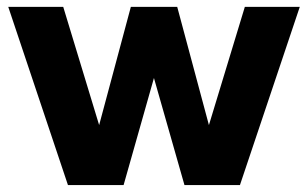

<svg xmlns="http://www.w3.org/2000/svg" viewBox="-20 -536 892 556"><path d="M674.8 0H514.2L425.8 -310.1L337.9 0H176.8L3.9 -516.1H163.1L267.1 -173.8L358.9 -516.1H493.2L585 -173.8L689 -516.1H848.1Z"/></svg>

Font: Creato Display ExtraBold
Style: Regular
Weight: 800
Version: Version 1.000